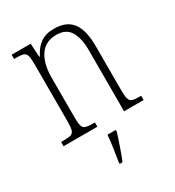

<svg xmlns="http://www.w3.org/2000/svg" viewBox="-183 -650 890 978"><g transform="rotate(-30 262.0 -161.0)"><path d="M29 0V-25H41Q70 -25 85 -29Q100 -33 105 -49Q110 -65 110 -99V-438Q110 -472 105 -487.5Q100 -503 85.5 -507Q71 -511 43 -511H33V-536H145L150 -456H153Q175 -500 206 -521.5Q237 -543 286 -543Q358 -543 392 -498.5Q426 -454 426 -359V-99Q426 -65 431 -49Q436 -33 450 -29Q464 -25 493 -25H500V0H385V-361Q385 -428 361.5 -469Q338 -510 280 -510Q216 -510 183.5 -462.5Q151 -415 151 -331V-98Q151 -64 156 -48.5Q161 -33 176 -29Q191 -25 220 -25H228V0ZM232 208Q238 172 243.5 135Q249 98 252 61H301V71Q295 92 285.5 119.5Q276 147 266.5 174Q257 201 248 221H232Z"/></g></svg>

Font: Noto Serif Tamil Condensed ExtraLight
Style: Italic
Weight: 200
Width: 3
Italic angle: -12°
Designer: Indian Type Foundry, Tom Grace, and the Monotype Design Team
Foundry: Monotype Imaging Inc.
Version: Version 2.003; ttfautohint (v1.8.4.7-5d5b)